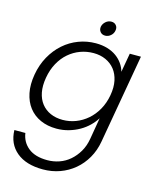

<svg xmlns="http://www.w3.org/2000/svg" viewBox="-139 -800 953 1164"><g transform="rotate(15 337.5 -218.5)"><path d="M46 -274Q57 -338 86 -390Q115 -442 156.5 -478.5Q198 -515 249.5 -534.5Q301 -554 357 -554Q397 -554 430 -544Q463 -534 487 -516.5Q511 -499 527 -476Q543 -453 550 -427L571 -546H641L543 14Q533 71 506 118Q479 165 439 198.5Q399 232 349 250Q299 268 243 268Q137 268 77 218Q17 168 15 82H84Q92 138 135 172.5Q178 207 254 207Q293 207 329 194.5Q365 182 394 157Q423 132 444 96.5Q465 61 473 14L496 -121Q480 -95 456 -71.5Q432 -48 401.5 -30.5Q371 -13 334.5 -2.5Q298 8 258 8Q202 8 157.5 -12Q113 -32 84.5 -69Q56 -106 45.5 -158Q35 -210 46 -274ZM523 -273Q532 -324 523.5 -364.5Q515 -405 492.5 -433.5Q470 -462 435.5 -477.5Q401 -493 359 -493Q316 -493 276.5 -478.5Q237 -464 204.5 -436Q172 -408 149.5 -367Q127 -326 118 -274Q109 -222 117 -181Q125 -140 147.5 -111.5Q170 -83 204 -68Q238 -53 281 -53Q323 -53 362.5 -68Q402 -83 435 -111.5Q468 -140 491 -181Q514 -222 523 -273ZM398 -613Q378 -613 367 -626.5Q356 -640 359 -659Q363 -678 378.5 -691.5Q394 -705 414 -705Q433 -705 444 -691.5Q455 -678 451 -659Q448 -640 432.5 -626.5Q417 -613 398 -613Z"/></g></svg>

Font: SVN-Poppins Light
Style: Italic
Weight: 300
Italic angle: -10°
Designer: Ninad Kale (Devanagari), Jonny Pinhorn (Latin)
Foundry: Indian Type Foundry
Version: Version 3.002 2017; ttfautohint (v1.8.3)